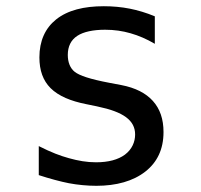

<svg xmlns="http://www.w3.org/2000/svg" viewBox="-20 -580 642 614"><path d="M288.1 14.2C351.6 14.2 405.8 -0.5 445.3 -31.7C482.4 -61 502.9 -102.1 502.9 -157.7C502.9 -199.2 491.7 -231.9 468.8 -257.3C446.8 -281.7 413.6 -299.3 367.2 -308.1L331.1 -314.9C266.6 -327.1 234.4 -338.4 219.2 -350.1C204.1 -361.8 196.8 -381.3 196.8 -404.3C196.8 -431.6 207 -452.1 227.1 -465.3C247.1 -478.5 278.3 -484.9 315.9 -484.9C345.7 -484.9 371.6 -481 397.5 -473.6C423.3 -466.3 449.2 -455.1 475.1 -439.9V-527.8C448.2 -539.1 419.9 -547.4 395.5 -552.2C368.7 -557.6 339.8 -560.1 312 -560.1C248.5 -560.1 196.3 -547.4 159.2 -517.6C124.5 -489.7 106 -449.2 106 -396.5C106 -354.5 117.7 -322.3 141.6 -298.3C167.5 -272.5 206.5 -256.8 254.9 -247.1L288.6 -240.2L292.5 -239.3C374.5 -222.2 412.1 -195.3 412.1 -149.9C412.1 -126.5 402.3 -102.5 379.4 -85.4C357.4 -69.3 326.7 -61 287.1 -61C257.3 -61 230 -65.9 200.2 -74.2C172.4 -82 145.5 -91.8 104 -112.8V-20C138.2 -8.8 174.8 1 200.2 5.9C228 11.2 259.8 14.2 288.1 14.2Z"/></svg>

Font: Hack
Style: Regular
Weight: 400
Monospace: yes
Designer: Christopher Simpkins
Foundry: Christopher Simpkins
Version: Version 2.010